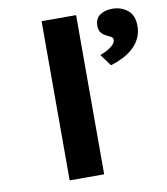

<svg xmlns="http://www.w3.org/2000/svg" viewBox="-83 -809 764 879"><g transform="rotate(-10 299.0 -370.0)"><path d="M169.7 0V-740H330.1V0ZM447.8 -486.3 407.7 -540.9Q421.7 -545.5 438.3 -554.1Q454.9 -562.7 467.5 -574.5Q480.1 -586.4 480.1 -598.7Q480.1 -607.8 473.5 -612.2Q466.8 -616.6 455.5 -621.8Q437.2 -629.9 427.3 -641.5Q417.3 -653.1 417.3 -674.9Q417.3 -708.1 440.4 -724.1Q463.5 -740 497.8 -740Q538.3 -740 568.3 -716.4Q598.2 -692.8 598.2 -642.9Q598.2 -612 586.3 -586.8Q574.4 -561.5 553.1 -542Q531.9 -522.5 504.7 -508.8Q477.4 -495.2 447.8 -486.3Z"/></g></svg>

Font: Lexend Peta
Style: Regular
Weight: 400
Designer: Bonnie Shaver-Troup, Thomas Jockin
Foundry: Lexend
Version: Version 1.007